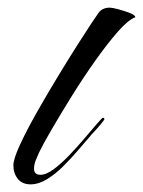

<svg xmlns="http://www.w3.org/2000/svg" viewBox="-20 -478 374 502"><path d="M60 4Q38 4 26.5 -10.5Q15 -25 15 -46Q15 -62 32 -99Q49 -136 75 -182Q101 -228 129.5 -275Q158 -322 181.5 -359Q205 -396 217 -414Q227 -429 237 -443.5Q247 -458 267 -458Q273 -458 288.5 -454Q304 -450 318.5 -444.5Q333 -439 334 -433Q315 -426 287.5 -394.5Q260 -363 228.5 -318.5Q197 -274 167.5 -226.5Q138 -179 115 -139.5Q92 -100 82 -79Q78 -70 73.5 -59Q69 -48 69 -37Q69 -21 86 -21Q101 -21 121 -36Q141 -51 162 -73Q183 -95 202 -117.5Q221 -140 234 -155Q247 -170 249 -170Q253 -170 253 -166Q253 -165 244.5 -154.5Q236 -144 226.5 -134Q217 -124 215 -121Q202 -106 184 -85Q166 -64 145.5 -43.5Q125 -23 103 -9.5Q81 4 60 4Z"/></svg>

Font: Caramel
Style: Regular
Weight: 400
Designer: Robert E. Leuschke
Foundry: Robert E. Leuschke
Version: Version 1.010